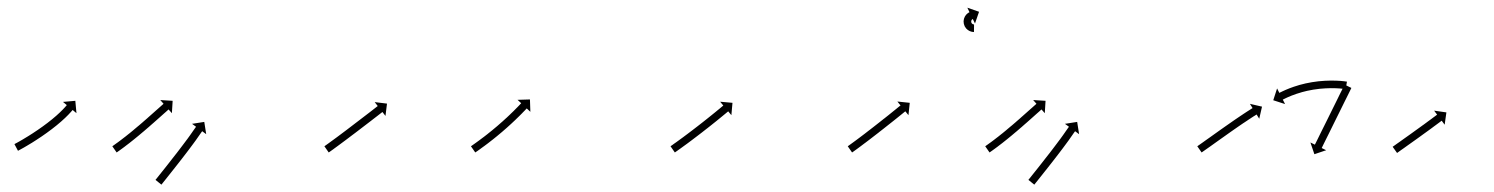

<svg xmlns="http://www.w3.org/2000/svg" viewBox="-20 -471 3944 507"><path d="M19.8 -91.4C19.3 -91.1 18.7 -90.8 18.1 -90.5L27.5 -72.8C28.1 -73.1 28.6 -73.4 29.2 -73.8L29.2 -73.8L29.3 -73.8C30.9 -74.7 32.6 -75.6 34.3 -76.5L34.3 -76.5L34.3 -76.5C36.9 -77.9 39.5 -79.4 42 -80.8C42 -80.8 42 -80.8 42.1 -80.8C42.1 -80.8 42.1 -80.8 42.1 -80.8C45.4 -82.7 48.7 -84.6 52 -86.6C52 -86.6 52 -86.6 52 -86.6C52 -86.6 52 -86.6 52 -86.6C55.9 -88.9 59.8 -91.2 63.6 -93.6C63.6 -93.6 63.6 -93.6 63.6 -93.6C63.7 -93.6 63.7 -93.6 63.7 -93.6C68 -96.3 72.2 -99 76.4 -101.7C76.4 -101.7 76.5 -101.7 76.5 -101.7C76.5 -101.7 76.5 -101.8 76.5 -101.8C81 -104.7 85.5 -107.7 90 -110.7C90 -110.7 90 -110.7 90 -110.7C90 -110.7 90 -110.7 90 -110.7C94.6 -113.9 99.2 -117.1 103.7 -120.3C103.7 -120.3 103.7 -120.3 103.7 -120.3C103.8 -120.3 103.8 -120.4 103.8 -120.4C108.3 -123.6 112.8 -126.9 117.2 -130.3C117.2 -130.3 117.2 -130.3 117.3 -130.3C117.3 -130.4 117.3 -130.4 117.3 -130.4C121.6 -133.7 125.8 -137 130 -140.4C130 -140.4 130 -140.4 130.1 -140.4C130.1 -140.5 130.1 -140.5 130.1 -140.5C134 -143.7 137.9 -147 141.7 -150.3C141.7 -150.3 141.8 -150.3 141.8 -150.3C141.8 -150.4 141.8 -150.4 141.8 -150.4C145.2 -153.4 148.6 -156.5 151.9 -159.6C151.9 -159.6 151.9 -159.6 152 -159.7C152 -159.7 152 -159.7 152 -159.7C154.8 -162.4 157.6 -165.1 160.3 -167.9C160.3 -167.9 160.3 -167.9 160.3 -167.9C160.4 -167.9 160.4 -168 160.4 -168C162.4 -170.1 164.5 -172.3 166.5 -174.6C166.5 -174.6 166.5 -174.6 166.6 -174.6C166.6 -174.6 166.6 -174.6 166.6 -174.6C167.9 -176.1 169.2 -177.6 170.4 -179C170.4 -179 170.4 -179 170.4 -179.1C170.5 -179.1 170.5 -179.1 170.5 -179.1C170.9 -179.6 171.3 -180.1 171.8 -180.6L181.9 -172.2L178.9 -204.8L146.3 -201.9L156.4 -193.5C156 -193 155.6 -192.5 155.2 -192C155.2 -192 155.2 -192 155.2 -192C155.2 -192 155.2 -192 155.2 -192C154 -190.6 152.8 -189.3 151.6 -187.9C151.6 -187.9 151.7 -187.9 151.7 -188C151.7 -188 151.7 -188 151.7 -188C149.8 -185.9 147.9 -183.8 145.9 -181.8C145.9 -181.8 145.9 -181.8 146 -181.8C146 -181.9 146 -181.9 146 -181.9C143.4 -179.3 140.8 -176.7 138.1 -174.1C138.1 -174.1 138.2 -174.1 138.2 -174.2C138.2 -174.2 138.2 -174.2 138.2 -174.2C135 -171.2 131.8 -168.2 128.5 -165.3C128.5 -165.3 128.6 -165.4 128.6 -165.4C128.6 -165.4 128.6 -165.4 128.6 -165.4C124.9 -162.2 121.2 -159 117.4 -155.9C117.4 -155.9 117.4 -155.9 117.4 -155.9C117.4 -156 117.5 -156 117.5 -156C113.4 -152.7 109.2 -149.4 105.1 -146.2C105.1 -146.2 105.1 -146.2 105.1 -146.2C105.1 -146.2 105.2 -146.3 105.2 -146.3C100.8 -143 96.4 -139.7 92 -136.5C92 -136.5 92 -136.6 92.1 -136.6C92.1 -136.6 92.1 -136.6 92.1 -136.6C87.7 -133.4 83.2 -130.3 78.7 -127.2C78.7 -127.2 78.7 -127.2 78.7 -127.2C78.8 -127.3 78.8 -127.3 78.8 -127.3C74.4 -124.3 70 -121.4 65.6 -118.5C65.6 -118.5 65.6 -118.5 65.6 -118.5C65.6 -118.5 65.6 -118.5 65.6 -118.5C61.5 -115.9 57.3 -113.2 53.1 -110.6C53.1 -110.6 53.1 -110.6 53.1 -110.6C53.2 -110.6 53.2 -110.7 53.2 -110.7C49.4 -108.3 45.6 -106.1 41.8 -103.8C41.8 -103.8 41.8 -103.8 41.8 -103.8C41.8 -103.8 41.9 -103.8 41.9 -103.8C38.6 -101.9 35.4 -100.1 32.2 -98.2C32.2 -98.2 32.2 -98.2 32.2 -98.2C32.2 -98.2 32.2 -98.2 32.2 -98.2C29.7 -96.8 27.2 -95.4 24.7 -94L24.7 -94L24.7 -94C23.1 -93.2 21.5 -92.3 19.8 -91.4L19.8 -91.4Z M278.2 -85.9C277.7 -85.6 277.1 -85.2 276.6 -84.8L288 -68.4C288.5 -68.8 289.1 -69.1 289.6 -69.5L289.6 -69.5L289.6 -69.5C291.2 -70.6 292.7 -71.7 294.3 -72.8L294.3 -72.8L294.3 -72.8C296.7 -74.5 299.1 -76.2 301.5 -78L301.5 -78L301.5 -78C304.6 -80.3 307.6 -82.5 310.7 -84.8C310.7 -84.8 310.7 -84.8 310.7 -84.8C310.7 -84.8 310.7 -84.9 310.7 -84.9C314.3 -87.6 317.9 -90.3 321.5 -93.1C321.5 -93.1 321.5 -93.1 321.5 -93.1C321.5 -93.1 321.5 -93.1 321.5 -93.1C325.5 -96.2 329.4 -99.3 333.3 -102.5L333.3 -102.5L333.3 -102.5C337.5 -105.9 341.7 -109.3 345.8 -112.7L345.8 -112.7L345.8 -112.7C350.1 -116.3 354.3 -119.8 358.5 -123.4L358.6 -123.4L358.6 -123.4C362.8 -127 367 -130.6 371.1 -134.2L371.2 -134.2L371.2 -134.2C375.2 -137.7 379.2 -141.3 383.2 -144.8L383.3 -144.8L383.3 -144.8C387 -148.1 390.7 -151.4 394.5 -154.7C397.8 -157.7 401.2 -160.7 404.5 -163.6C407.3 -166.1 410.2 -168.7 413 -171.2C415.1 -173.1 417.3 -175 419.5 -176.9C420.9 -178.2 422.3 -179.4 423.7 -180.7C424.2 -181.1 424.7 -181.5 425.2 -182L433.9 -172.1L435.9 -204.8L403.2 -206.8L411.9 -197C411.4 -196.5 410.9 -196.1 410.4 -195.6C409 -194.4 407.6 -193.2 406.2 -191.9C404 -190 401.9 -188 399.7 -186.1C396.9 -183.6 394 -181.1 391.2 -178.6C387.9 -175.6 384.6 -172.6 381.2 -169.7C377.5 -166.4 373.8 -163.1 370 -159.8L370 -159.8L370.1 -159.8C366.1 -156.3 362.1 -152.8 358 -149.3L358.1 -149.3L358.1 -149.3C353.9 -145.8 349.8 -142.2 345.6 -138.6L345.6 -138.6L345.6 -138.7C341.4 -135.1 337.2 -131.6 333 -128.1L333.1 -128.1L333.1 -128.1C329 -124.7 324.9 -121.4 320.8 -118L320.8 -118.1L320.8 -118.1C316.9 -115 313.1 -111.9 309.2 -108.8C309.2 -108.8 309.2 -108.9 309.2 -108.9C309.2 -108.9 309.2 -108.9 309.2 -108.9C305.7 -106.2 302.2 -103.5 298.7 -100.8C298.7 -100.8 298.7 -100.8 298.7 -100.8C298.7 -100.8 298.7 -100.8 298.7 -100.8C295.7 -98.6 292.7 -96.3 289.7 -94.1L289.7 -94.1L289.7 -94.2C287.4 -92.5 285.1 -90.8 282.7 -89.1L282.7 -89.1L282.7 -89.1C281.2 -88.1 279.7 -87 278.2 -85.9L278.2 -85.9ZM391.8 2.5C391.4 3 391 3.5 390.6 4L406.2 16.6C406.6 16.1 407 15.6 407.4 15C408.6 13.6 409.8 12.1 411 10.6C412.8 8.4 414.6 6.1 416.4 3.8C418.8 0.9 421.1 -2.1 423.5 -5.1C426.3 -8.6 429.1 -12.1 431.8 -15.6C434.9 -19.5 438 -23.4 441.1 -27.3L441.1 -27.3L441.1 -27.3C444.4 -31.5 447.7 -35.7 451 -39.9L451 -39.9L451 -39.9C454.4 -44.3 457.8 -48.6 461.2 -53L461.2 -53L461.2 -53C464.5 -57.4 467.9 -61.7 471.3 -66.1L471.3 -66.1L471.3 -66.1C474.5 -70.4 477.8 -74.6 481 -78.9L481 -78.9L481 -78.9C484 -82.9 487 -87 490 -91L490 -91L490 -91C492.7 -94.6 495.3 -98.3 498 -101.9C498 -101.9 498 -101.9 498 -102C498 -102 498 -102 498 -102C500.2 -105.1 502.4 -108.2 504.6 -111.4L504.6 -111.4L504.6 -111.4C506.2 -113.7 507.8 -116.1 509.5 -118.4L509.5 -118.4L509.5 -118.4C510.5 -119.9 511.6 -121.4 512.7 -122.9L512.7 -122.9L512.7 -122.9C513.1 -123.4 513.5 -123.9 513.9 -124.5L524.5 -116.7L519.4 -149.1L487.1 -144L497.7 -136.3C497.3 -135.7 496.9 -135.2 496.5 -134.7L496.5 -134.6L496.5 -134.6C495.4 -133.1 494.3 -131.6 493.2 -130L493.2 -130L493.2 -130C491.5 -127.6 489.8 -125.2 488.1 -122.8L488.1 -122.7L488.1 -122.7C486 -119.6 483.8 -116.6 481.7 -113.6C481.7 -113.6 481.7 -113.6 481.7 -113.6C481.7 -113.6 481.7 -113.6 481.7 -113.6C479.1 -110 476.5 -106.4 473.9 -102.8L473.9 -102.9L473.9 -102.9C471 -98.9 468 -94.9 465 -91L465 -91L465 -91C461.8 -86.7 458.6 -82.5 455.4 -78.3L455.4 -78.3L455.4 -78.3C452.1 -73.9 448.7 -69.6 445.4 -65.2L445.4 -65.3L445.4 -65.3C442 -60.9 438.6 -56.6 435.2 -52.3L435.2 -52.3L435.2 -52.3C432 -48.1 428.7 -43.9 425.4 -39.7L425.4 -39.7L425.4 -39.7C422.3 -35.8 419.2 -31.9 416.2 -28C413.4 -24.5 410.6 -21 407.8 -17.5C405.5 -14.6 403.1 -11.6 400.8 -8.7C399 -6.4 397.2 -4.1 395.4 -1.9C394.2 -0.4 393 1 391.8 2.5Z M838.2 -85.9C837.7 -85.6 837.1 -85.2 836.6 -84.8L848 -68.4C848.5 -68.8 849.1 -69.1 849.6 -69.5L849.6 -69.5L849.7 -69.5C851.2 -70.6 852.8 -71.7 854.3 -72.8L854.3 -72.8L854.3 -72.8C856.7 -74.5 859.1 -76.2 861.5 -77.9L861.5 -78L861.5 -78C864.5 -80.2 867.6 -82.4 870.7 -84.7L870.7 -84.7L870.7 -84.7C874.3 -87.3 877.9 -90 881.5 -92.7L881.5 -92.7L881.5 -92.7C885.5 -95.6 889.5 -98.6 893.5 -101.6L893.5 -101.6L893.5 -101.6C897.8 -104.8 902.1 -108 906.3 -111.3L906.3 -111.3L906.3 -111.3C910.7 -114.6 915.1 -117.9 919.5 -121.2C923.9 -124.6 928.3 -127.9 932.7 -131.3C936.9 -134.5 941.1 -137.7 945.4 -141C949.3 -144 953.3 -147.1 957.3 -150.1C960.8 -152.8 964.3 -155.6 967.9 -158.3C970.9 -160.6 973.9 -162.9 976.9 -165.2C979.2 -167 981.5 -168.8 983.8 -170.6C985.2 -171.7 986.7 -172.9 988.2 -174C988.7 -174.4 989.2 -174.9 989.8 -175.3L997.9 -164.9L1001.9 -197.4L969.4 -201.4L977.5 -191C977 -190.6 976.4 -190.2 975.9 -189.8C974.4 -188.7 973 -187.5 971.5 -186.4C969.2 -184.6 966.9 -182.8 964.6 -181C961.6 -178.7 958.6 -176.4 955.7 -174.1C952.1 -171.4 948.6 -168.7 945.1 -166C941.1 -162.9 937.2 -159.9 933.2 -156.9C929 -153.6 924.8 -150.4 920.5 -147.2C916.2 -143.8 911.8 -140.5 907.4 -137.2C903 -133.8 898.7 -130.5 894.3 -127.2L894.3 -127.2L894.3 -127.2C890 -124 885.8 -120.8 881.5 -117.6L881.5 -117.6L881.5 -117.6C877.5 -114.7 873.6 -111.7 869.6 -108.7L869.6 -108.7L869.6 -108.7C866 -106.1 862.4 -103.4 858.8 -100.8L858.8 -100.8L858.8 -100.8C855.8 -98.6 852.8 -96.4 849.7 -94.2L849.7 -94.2L849.8 -94.2C847.4 -92.5 845.1 -90.8 842.7 -89.1L842.7 -89.1L842.7 -89.1C841.2 -88.1 839.7 -87 838.2 -85.9L838.2 -85.9Z M1225.2 -85.9C1224.7 -85.6 1224.2 -85.2 1223.6 -84.8L1235 -68.4C1235.5 -68.7 1236.1 -69.1 1236.6 -69.5L1236.6 -69.5L1236.6 -69.5C1238.2 -70.6 1239.7 -71.7 1241.3 -72.7L1241.3 -72.7L1241.3 -72.7C1243.7 -74.4 1246.1 -76.1 1248.5 -77.8L1248.5 -77.9L1248.5 -77.9C1251.6 -80.1 1254.7 -82.3 1257.7 -84.6L1257.8 -84.6L1257.8 -84.6C1261.4 -87.3 1265 -90 1268.6 -92.7C1268.6 -92.7 1268.6 -92.7 1268.6 -92.7C1268.6 -92.7 1268.6 -92.7 1268.6 -92.7C1272.6 -95.8 1276.6 -98.9 1280.5 -102C1280.5 -102 1280.6 -102 1280.6 -102C1280.6 -102 1280.6 -102 1280.6 -102C1284.8 -105.4 1289 -108.8 1293.1 -112.1C1293.1 -112.1 1293.2 -112.2 1293.2 -112.2C1293.2 -112.2 1293.2 -112.2 1293.2 -112.2C1297.5 -115.7 1301.7 -119.3 1306 -122.9C1306 -122.9 1306 -122.9 1306 -122.9C1306 -122.9 1306 -122.9 1306 -122.9C1310.2 -126.5 1314.4 -130.2 1318.6 -133.9C1318.6 -133.9 1318.6 -133.9 1318.6 -133.9C1318.6 -133.9 1318.6 -133.9 1318.6 -133.9C1322.6 -137.5 1326.6 -141.1 1330.5 -144.7C1330.5 -144.7 1330.6 -144.7 1330.6 -144.8C1330.6 -144.8 1330.6 -144.8 1330.6 -144.8C1334.3 -148.2 1337.9 -151.6 1341.6 -155.1C1341.6 -155.1 1341.6 -155.1 1341.6 -155.1C1341.6 -155.1 1341.6 -155.2 1341.6 -155.2C1344.9 -158.3 1348.1 -161.4 1351.3 -164.6L1351.3 -164.6L1351.3 -164.6C1354 -167.3 1356.7 -170 1359.4 -172.7L1359.4 -172.7L1359.4 -172.8C1361.5 -174.9 1363.5 -177 1365.6 -179.1L1365.6 -179.1L1365.6 -179.1C1366.9 -180.5 1368.2 -181.9 1369.5 -183.2L1369.5 -183.2L1369.5 -183.2C1369.9 -183.7 1370.4 -184.2 1370.9 -184.7L1380.5 -175.7L1379.4 -208.4L1346.7 -207.4L1356.3 -198.4C1355.8 -197.9 1355.4 -197.4 1354.9 -197L1354.9 -197L1354.9 -197C1353.7 -195.6 1352.4 -194.3 1351.1 -192.9L1351.1 -192.9L1351.1 -192.9C1349.1 -190.9 1347.1 -188.8 1345.1 -186.7L1345.1 -186.7L1345.1 -186.8C1342.5 -184.1 1339.9 -181.4 1337.2 -178.8L1337.2 -178.8L1337.3 -178.8C1334.1 -175.7 1330.9 -172.6 1327.7 -169.6C1327.7 -169.6 1327.7 -169.6 1327.8 -169.6C1327.8 -169.6 1327.8 -169.6 1327.8 -169.6C1324.2 -166.2 1320.6 -162.8 1317 -159.4C1317 -159.4 1317 -159.4 1317 -159.4C1317 -159.5 1317 -159.5 1317 -159.5C1313.1 -155.9 1309.2 -152.3 1305.3 -148.8C1305.3 -148.8 1305.3 -148.8 1305.3 -148.8C1305.3 -148.8 1305.3 -148.9 1305.3 -148.9C1301.2 -145.2 1297.1 -141.6 1293 -138.1C1293 -138.1 1293 -138.1 1293 -138.1C1293 -138.1 1293 -138.1 1293 -138.1C1288.8 -134.6 1284.7 -131.1 1280.4 -127.6C1280.4 -127.6 1280.5 -127.6 1280.5 -127.6C1280.5 -127.6 1280.5 -127.6 1280.5 -127.6C1276.4 -124.3 1272.3 -121 1268.1 -117.7C1268.1 -117.7 1268.1 -117.7 1268.2 -117.7C1268.2 -117.7 1268.2 -117.7 1268.2 -117.7C1264.3 -114.7 1260.4 -111.6 1256.5 -108.6C1256.5 -108.6 1256.5 -108.6 1256.5 -108.6C1256.5 -108.6 1256.5 -108.7 1256.5 -108.7C1253 -106 1249.4 -103.3 1245.9 -100.7L1245.9 -100.7L1245.9 -100.7C1242.9 -98.5 1239.9 -96.3 1236.8 -94.1L1236.8 -94.1L1236.8 -94.1C1234.5 -92.4 1232.1 -90.8 1229.8 -89.1L1229.8 -89.1L1229.8 -89.1C1228.3 -88.1 1226.8 -87 1225.2 -85.9L1225.2 -85.9Z M1752.2 -85.9C1751.7 -85.6 1751.1 -85.2 1750.6 -84.8L1762 -68.4C1762.5 -68.8 1763.1 -69.1 1763.6 -69.5L1763.6 -69.5L1763.6 -69.5C1765.2 -70.6 1766.7 -71.7 1768.3 -72.8L1768.3 -72.8L1768.3 -72.8C1770.7 -74.5 1773.1 -76.2 1775.4 -77.9L1775.5 -77.9L1775.5 -77.9C1778.5 -80.1 1781.6 -82.3 1784.7 -84.6L1784.7 -84.6L1784.7 -84.6C1788.3 -87.2 1791.9 -89.9 1795.6 -92.5L1795.6 -92.5L1795.6 -92.5C1799.6 -95.5 1803.6 -98.5 1807.6 -101.5L1807.6 -101.5L1807.6 -101.5C1811.9 -104.7 1816.2 -108 1820.4 -111.2L1820.4 -111.2L1820.4 -111.2C1824.8 -114.6 1829.2 -117.9 1833.6 -121.3L1833.6 -121.3L1833.6 -121.3C1837.9 -124.7 1842.3 -128.1 1846.6 -131.5L1846.7 -131.5L1846.7 -131.5C1850.9 -134.8 1855.1 -138.1 1859.2 -141.4L1859.3 -141.4L1859.3 -141.5C1863.2 -144.6 1867.1 -147.7 1871 -150.8L1871 -150.8L1871 -150.8C1874.5 -153.6 1878 -156.5 1881.4 -159.3L1881.4 -159.3L1881.4 -159.3C1884.4 -161.7 1887.3 -164.1 1890.2 -166.5L1890.2 -166.5L1890.2 -166.5C1892.5 -168.4 1894.7 -170.2 1897 -172.1L1897 -172.1L1897 -172.1C1898.4 -173.3 1899.9 -174.5 1901.3 -175.7C1901.9 -176.1 1902.4 -176.6 1902.9 -177L1911.3 -166.9L1914.2 -199.5L1881.6 -202.4L1890 -192.3C1889.5 -191.9 1889 -191.5 1888.5 -191.1C1887.1 -189.9 1885.7 -188.7 1884.2 -187.5L1884.2 -187.5L1884.2 -187.5C1882 -185.6 1879.8 -183.8 1877.5 -181.9L1877.5 -181.9L1877.5 -182C1874.6 -179.6 1871.7 -177.2 1868.8 -174.8L1868.8 -174.8L1868.8 -174.8C1865.4 -172 1861.9 -169.2 1858.4 -166.4L1858.4 -166.4L1858.4 -166.4C1854.6 -163.3 1850.7 -160.2 1846.8 -157.1L1846.8 -157.1L1846.8 -157.1C1842.7 -153.8 1838.5 -150.5 1834.3 -147.2L1834.3 -147.2L1834.3 -147.2C1830 -143.9 1825.7 -140.5 1821.3 -137.1L1821.3 -137.1L1821.3 -137.1C1817 -133.8 1812.6 -130.4 1808.3 -127.1L1808.3 -127.1L1808.3 -127.1C1804.1 -123.9 1799.8 -120.7 1795.6 -117.5L1795.6 -117.5L1795.6 -117.5C1791.6 -114.5 1787.7 -111.6 1783.7 -108.6L1783.7 -108.6L1783.7 -108.6C1780.1 -106 1776.5 -103.3 1772.9 -100.7L1772.9 -100.7L1772.9 -100.7C1769.9 -98.5 1766.9 -96.3 1763.8 -94.1L1763.8 -94.1L1763.8 -94.2C1761.5 -92.5 1759.1 -90.8 1756.7 -89.1L1756.8 -89.1L1756.8 -89.1C1755.2 -88.1 1753.7 -87 1752.2 -85.9L1752.2 -85.9Z M2220.2 -85.9C2219.7 -85.6 2219.1 -85.2 2218.6 -84.8L2230 -68.4C2230.5 -68.8 2231.1 -69.1 2231.6 -69.5L2231.6 -69.5L2231.7 -69.5C2233.2 -70.6 2234.8 -71.7 2236.3 -72.8L2236.3 -72.8L2236.3 -72.8C2238.7 -74.6 2241.1 -76.3 2243.5 -78L2243.5 -78L2243.5 -78C2246.6 -80.3 2249.6 -82.5 2252.7 -84.8L2252.7 -84.8L2252.7 -84.8C2256.3 -87.5 2259.9 -90.2 2263.4 -92.9L2263.4 -92.9L2263.5 -92.9C2267.4 -95.9 2271.4 -98.9 2275.4 -101.9L2275.4 -101.9L2275.4 -101.9C2279.7 -105.2 2283.9 -108.4 2288.1 -111.7L2288.1 -111.7L2288.1 -111.7C2292.5 -115.1 2296.9 -118.5 2301.2 -121.8L2301.2 -121.9L2301.2 -121.9C2305.6 -125.2 2309.9 -128.6 2314.2 -132L2314.3 -132L2314.3 -132.1C2318.5 -135.4 2322.6 -138.7 2326.8 -142L2326.8 -142L2326.8 -142C2330.8 -145.1 2334.7 -148.2 2338.6 -151.3L2338.6 -151.3L2338.6 -151.3C2342.1 -154.1 2345.6 -156.9 2349.1 -159.7L2349.1 -159.7L2349.1 -159.7C2352 -162.1 2355 -164.4 2357.9 -166.8C2360.2 -168.7 2362.4 -170.5 2364.7 -172.3C2366.2 -173.5 2367.6 -174.7 2369.1 -175.9C2369.6 -176.3 2370.1 -176.7 2370.6 -177.1L2378.9 -166.9L2382.3 -199.5L2349.6 -202.9L2358 -192.6C2357.5 -192.2 2356.9 -191.8 2356.4 -191.4C2355 -190.2 2353.5 -189 2352.1 -187.9C2349.8 -186 2347.6 -184.2 2345.3 -182.4C2342.4 -180 2339.5 -177.6 2336.5 -175.3L2336.5 -175.3L2336.5 -175.3C2333.1 -172.5 2329.6 -169.7 2326.1 -166.9L2326.1 -166.9L2326.1 -166.9C2322.2 -163.8 2318.3 -160.7 2314.4 -157.6L2314.4 -157.7L2314.4 -157.7C2310.3 -154.4 2306.1 -151.1 2301.9 -147.8L2301.9 -147.8L2301.9 -147.8C2297.6 -144.4 2293.3 -141 2288.9 -137.6L2288.9 -137.6L2288.9 -137.6C2284.6 -134.3 2280.3 -130.9 2275.9 -127.5L2275.9 -127.5L2275.9 -127.6C2271.7 -124.3 2267.5 -121.1 2263.3 -117.8L2263.3 -117.8L2263.3 -117.8C2259.3 -114.8 2255.4 -111.8 2251.4 -108.8L2251.4 -108.8L2251.4 -108.8C2247.9 -106.2 2244.3 -103.5 2240.7 -100.8L2240.7 -100.8L2240.7 -100.8C2237.7 -98.6 2234.7 -96.4 2231.7 -94.2L2231.7 -94.2L2231.7 -94.2C2229.4 -92.5 2227 -90.8 2224.7 -89.1L2224.7 -89.1L2224.7 -89.1C2223.2 -88 2221.7 -87 2220.2 -85.9L2220.2 -85.9ZM2551.3 -386.5C2551.5 -386.5 2551.7 -386.5 2551.9 -386.5L2552.1 -406.5C2551.9 -406.5 2551.8 -406.5 2551.7 -406.5C2551.7 -406.5 2551.7 -406.5 2551.8 -406.5C2551.8 -406.5 2551.9 -406.5 2551.9 -406.5C2551.5 -406.5 2551.2 -406.5 2550.9 -406.6C2550.9 -406.6 2551 -406.6 2551.1 -406.5C2551.2 -406.5 2551.3 -406.5 2551.3 -406.5C2550.8 -406.6 2550.3 -406.7 2549.9 -406.8C2549.9 -406.8 2550 -406.8 2550.1 -406.7C2550.2 -406.7 2550.4 -406.7 2550.4 -406.7C2549.8 -406.8 2549.2 -407 2548.6 -407.3C2548.6 -407.3 2548.7 -407.2 2548.9 -407.1C2549 -407.1 2549.2 -407 2549.2 -407C2548.5 -407.3 2547.9 -407.7 2547.3 -408.1C2547.3 -408.1 2547.4 -408 2547.6 -407.9C2547.7 -407.8 2547.9 -407.7 2547.9 -407.7C2547.2 -408.2 2546.6 -408.7 2546.1 -409.3C2546.1 -409.3 2546.2 -409.2 2546.3 -409C2546.5 -408.9 2546.6 -408.7 2546.6 -408.7C2546 -409.4 2545.5 -410.2 2545.1 -410.9C2545.1 -410.9 2545.2 -410.7 2545.3 -410.5C2545.4 -410.4 2545.5 -410.2 2545.5 -410.2C2545.1 -411 2544.8 -411.8 2544.6 -412.7C2544.6 -412.7 2544.6 -412.5 2544.7 -412.3C2544.7 -412.1 2544.8 -411.9 2544.8 -411.9C2544.6 -412.8 2544.5 -413.7 2544.5 -414.6C2544.5 -414.6 2544.5 -414.4 2544.5 -414.2C2544.5 -414 2544.5 -413.8 2544.5 -413.8C2544.5 -414.7 2544.7 -415.6 2544.9 -416.5C2544.9 -416.5 2544.8 -416.3 2544.8 -416.1C2544.7 -415.9 2544.7 -415.7 2544.7 -415.7C2544.9 -416.5 2545.2 -417.2 2545.6 -418C2545.6 -418 2545.5 -417.8 2545.4 -417.6C2545.3 -417.5 2545.2 -417.3 2545.2 -417.3C2545.6 -417.9 2546 -418.6 2546.5 -419.1C2546.5 -419.1 2546.4 -419 2546.3 -418.9C2546.2 -418.8 2546.1 -418.6 2546.1 -418.6C2546.5 -419.1 2546.9 -419.5 2547.4 -420C2547.4 -420 2547.3 -419.9 2547.2 -419.8C2547.1 -419.7 2547 -419.6 2547 -419.6C2547.4 -419.9 2547.7 -420.2 2548.1 -420.5C2548.1 -420.5 2548.1 -420.4 2548 -420.4C2547.9 -420.3 2547.8 -420.3 2547.8 -420.3C2548.1 -420.4 2548.4 -420.6 2548.6 -420.7C2548.6 -420.7 2548.6 -420.7 2548.5 -420.7C2548.5 -420.7 2548.5 -420.6 2548.5 -420.6C2548.6 -420.7 2548.7 -420.8 2548.8 -420.8L2554.6 -409L2565.3 -439.9L2534.4 -450.7L2540.1 -438.8C2539.9 -438.7 2539.7 -438.6 2539.5 -438.5C2539.5 -438.5 2539.5 -438.5 2539.4 -438.5C2539.4 -438.5 2539.4 -438.4 2539.4 -438.4C2538.7 -438.1 2538.1 -437.8 2537.5 -437.4C2537.5 -437.4 2537.5 -437.4 2537.4 -437.3C2537.3 -437.3 2537.2 -437.2 2537.2 -437.2C2536.3 -436.6 2535.5 -436 2534.6 -435.3C2534.6 -435.3 2534.5 -435.3 2534.4 -435.2C2534.3 -435.1 2534.2 -435 2534.2 -435C2533.2 -434.1 2532.2 -433.1 2531.2 -432.1C2531.2 -432.1 2531.1 -432 2531 -431.8C2530.9 -431.7 2530.8 -431.6 2530.8 -431.6C2529.8 -430.3 2528.9 -428.9 2528 -427.5C2528 -427.5 2527.9 -427.4 2527.9 -427.2C2527.8 -427.1 2527.7 -426.9 2527.7 -426.9C2526.9 -425.2 2526.2 -423.5 2525.6 -421.8C2525.6 -421.8 2525.6 -421.6 2525.5 -421.4C2525.5 -421.2 2525.4 -421 2525.4 -421C2525 -419.1 2524.7 -417.2 2524.5 -415.2C2524.5 -415.2 2524.5 -415 2524.5 -414.8C2524.5 -414.6 2524.5 -414.4 2524.5 -414.4C2524.5 -412.4 2524.7 -410.4 2525.1 -408.4C2525.1 -408.4 2525.1 -408.2 2525.2 -408C2525.2 -407.8 2525.3 -407.6 2525.3 -407.6C2525.8 -405.6 2526.5 -403.7 2527.3 -401.8C2527.3 -401.8 2527.4 -401.6 2527.5 -401.5C2527.6 -401.3 2527.7 -401.1 2527.7 -401.1C2528.7 -399.4 2529.8 -397.7 2531 -396.2C2531 -396.2 2531.1 -396.1 2531.3 -395.9C2531.4 -395.8 2531.5 -395.6 2531.5 -395.6C2532.8 -394.3 2534.1 -393 2535.6 -391.9C2535.6 -391.9 2535.7 -391.8 2535.9 -391.7C2536 -391.6 2536.2 -391.5 2536.2 -391.5C2537.6 -390.6 2539 -389.7 2540.5 -389C2540.5 -389 2540.6 -388.9 2540.8 -388.9C2540.9 -388.8 2541.1 -388.8 2541.1 -388.8C2542.3 -388.2 2543.7 -387.8 2545 -387.4C2545 -387.4 2545.1 -387.4 2545.3 -387.3C2545.4 -387.3 2545.5 -387.3 2545.5 -387.3C2546.5 -387 2547.6 -386.8 2548.7 -386.7C2548.7 -386.7 2548.8 -386.7 2548.8 -386.7C2548.9 -386.7 2549 -386.7 2549 -386.7C2549.7 -386.6 2550.4 -386.5 2551.1 -386.5C2551.1 -386.5 2551.1 -386.5 2551.2 -386.5C2551.2 -386.5 2551.3 -386.5 2551.3 -386.5Z M2583.2 -85.9C2582.7 -85.6 2582.1 -85.2 2581.6 -84.8L2593 -68.4C2593.5 -68.8 2594.1 -69.1 2594.6 -69.5L2594.6 -69.5L2594.6 -69.5C2596.2 -70.6 2597.7 -71.7 2599.3 -72.8L2599.3 -72.8L2599.3 -72.8C2601.7 -74.5 2604.1 -76.2 2606.5 -78L2606.5 -78L2606.5 -78C2609.6 -80.3 2612.6 -82.5 2615.7 -84.8C2615.7 -84.8 2615.7 -84.8 2615.7 -84.8C2615.7 -84.8 2615.7 -84.9 2615.7 -84.9C2619.3 -87.6 2622.9 -90.3 2626.5 -93.1C2626.5 -93.1 2626.5 -93.1 2626.5 -93.1C2626.5 -93.1 2626.5 -93.1 2626.5 -93.1C2630.5 -96.2 2634.4 -99.3 2638.3 -102.5L2638.3 -102.5L2638.3 -102.5C2642.5 -105.9 2646.7 -109.3 2650.8 -112.7L2650.8 -112.7L2650.8 -112.7C2655.1 -116.3 2659.3 -119.8 2663.5 -123.4L2663.6 -123.4L2663.6 -123.4C2667.8 -127 2672 -130.6 2676.1 -134.2L2676.2 -134.2L2676.2 -134.2C2680.2 -137.7 2684.2 -141.3 2688.2 -144.8L2688.3 -144.8L2688.3 -144.8C2692 -148.1 2695.7 -151.4 2699.5 -154.7C2702.8 -157.7 2706.2 -160.7 2709.5 -163.6C2712.3 -166.1 2715.2 -168.7 2718 -171.2C2720.1 -173.1 2722.3 -175 2724.5 -176.9C2725.9 -178.2 2727.3 -179.4 2728.7 -180.7C2729.2 -181.1 2729.7 -181.5 2730.2 -182L2738.9 -172.1L2740.9 -204.8L2708.2 -206.8L2716.9 -197C2716.4 -196.5 2715.9 -196.1 2715.4 -195.6C2714 -194.4 2712.6 -193.2 2711.2 -191.9C2709 -190 2706.9 -188 2704.7 -186.1C2701.9 -183.6 2699 -181.1 2696.2 -178.6C2692.9 -175.6 2689.6 -172.6 2686.2 -169.7C2682.5 -166.4 2678.8 -163.1 2675 -159.8L2675 -159.8L2675.1 -159.8C2671.1 -156.3 2667.1 -152.8 2663 -149.3L2663.1 -149.3L2663.1 -149.3C2658.9 -145.8 2654.8 -142.2 2650.6 -138.6L2650.6 -138.6L2650.6 -138.7C2646.4 -135.1 2642.2 -131.6 2638 -128.1L2638.1 -128.1L2638.1 -128.1C2634 -124.7 2629.9 -121.4 2625.8 -118L2625.8 -118.1L2625.8 -118.1C2621.9 -115 2618.1 -111.9 2614.2 -108.8C2614.2 -108.8 2614.2 -108.9 2614.2 -108.9C2614.2 -108.9 2614.2 -108.9 2614.2 -108.9C2610.7 -106.2 2607.2 -103.5 2603.7 -100.8C2603.7 -100.8 2603.7 -100.8 2603.7 -100.8C2603.7 -100.8 2603.7 -100.8 2603.7 -100.8C2600.7 -98.6 2597.7 -96.3 2594.7 -94.1L2594.7 -94.1L2594.7 -94.2C2592.4 -92.5 2590.1 -90.8 2587.7 -89.1L2587.7 -89.1L2587.7 -89.1C2586.2 -88.1 2584.7 -87 2583.2 -85.9L2583.2 -85.9ZM2696.8 2.5C2696.4 3 2696 3.5 2695.6 4L2711.2 16.6C2711.6 16.1 2712 15.6 2712.4 15C2713.6 13.6 2714.8 12.1 2716 10.6C2717.8 8.4 2719.6 6.1 2721.4 3.8C2723.8 0.9 2726.1 -2.1 2728.5 -5.1C2731.3 -8.6 2734.1 -12.1 2736.8 -15.6C2739.9 -19.5 2743 -23.4 2746.1 -27.3L2746.1 -27.3L2746.1 -27.3C2749.4 -31.5 2752.7 -35.7 2756 -39.9L2756 -39.9L2756 -39.9C2759.4 -44.3 2762.8 -48.6 2766.2 -53L2766.2 -53L2766.2 -53C2769.5 -57.4 2772.9 -61.7 2776.3 -66.1L2776.3 -66.1L2776.3 -66.1C2779.5 -70.4 2782.8 -74.6 2786 -78.9L2786 -78.9L2786 -78.9C2789 -82.9 2792 -87 2795 -91L2795 -91L2795 -91C2797.7 -94.6 2800.3 -98.3 2803 -101.9C2803 -101.9 2803 -101.9 2803 -102C2803 -102 2803 -102 2803 -102C2805.2 -105.1 2807.4 -108.2 2809.6 -111.4L2809.6 -111.4L2809.6 -111.4C2811.2 -113.7 2812.8 -116.1 2814.5 -118.4L2814.5 -118.4L2814.5 -118.4C2815.5 -119.9 2816.6 -121.4 2817.7 -122.9L2817.7 -122.9L2817.7 -122.9C2818.1 -123.4 2818.5 -123.9 2818.9 -124.5L2829.5 -116.7L2824.4 -149.1L2792.1 -144L2802.7 -136.3C2802.3 -135.7 2801.9 -135.2 2801.5 -134.7L2801.5 -134.6L2801.5 -134.6C2800.4 -133.1 2799.3 -131.6 2798.2 -130L2798.2 -130L2798.2 -130C2796.5 -127.6 2794.8 -125.2 2793.1 -122.8L2793.1 -122.7L2793.1 -122.7C2791 -119.6 2788.8 -116.6 2786.7 -113.6C2786.7 -113.6 2786.7 -113.6 2786.7 -113.6C2786.7 -113.6 2786.7 -113.6 2786.7 -113.6C2784.1 -110 2781.5 -106.4 2778.9 -102.8L2778.9 -102.9L2778.9 -102.9C2776 -98.9 2773 -94.9 2770 -91L2770 -91L2770 -91C2766.8 -86.7 2763.6 -82.5 2760.4 -78.3L2760.4 -78.3L2760.4 -78.3C2757.1 -73.9 2753.7 -69.6 2750.4 -65.2L2750.4 -65.3L2750.4 -65.3C2747 -60.9 2743.6 -56.6 2740.2 -52.3L2740.2 -52.3L2740.2 -52.3C2737 -48.1 2733.7 -43.9 2730.4 -39.7L2730.4 -39.7L2730.4 -39.7C2727.3 -35.8 2724.2 -31.9 2721.2 -28C2718.4 -24.5 2715.6 -21 2712.8 -17.5C2710.5 -14.6 2708.1 -11.6 2705.8 -8.7C2704 -6.4 2702.2 -4.1 2700.4 -1.9C2699.2 -0.4 2698 1 2696.8 2.5Z M3143.2 -85.9C3142.6 -85.5 3142.1 -85.2 3141.6 -84.8L3153 -68.4C3153.6 -68.8 3154.1 -69.1 3154.6 -69.5C3156.2 -70.6 3157.7 -71.7 3159.3 -72.8C3161.7 -74.4 3164 -76.1 3166.4 -77.8C3169.5 -80 3172.6 -82.2 3175.7 -84.3C3179.3 -86.9 3183 -89.5 3186.6 -92.1C3190.7 -95 3194.8 -97.9 3198.8 -100.8C3203.2 -103.9 3207.5 -107 3211.8 -110C3216.3 -113.2 3220.8 -116.4 3225.3 -119.6L3225.3 -119.6L3225.3 -119.6C3229.8 -122.7 3234.2 -125.9 3238.7 -129L3238.7 -129L3238.7 -129C3243.1 -132.1 3247.5 -135.1 3251.8 -138.1L3251.8 -138.1L3251.8 -138.1C3255.9 -140.9 3260 -143.7 3264.1 -146.5L3264.1 -146.5L3264.1 -146.4C3267.8 -148.9 3271.5 -151.4 3275.2 -153.8L3275.2 -153.8L3275.1 -153.8C3278.3 -155.9 3281.4 -157.9 3284.6 -160L3284.5 -160L3284.5 -160C3287 -161.5 3289.4 -163.1 3291.8 -164.7L3291.8 -164.6L3291.8 -164.6C3293.4 -165.6 3295 -166.6 3296.5 -167.6L3296.5 -167.6L3296.5 -167.6C3297.1 -168 3297.6 -168.3 3298.2 -168.7L3305.2 -157.5L3312.5 -189.4L3280.6 -196.8L3287.6 -185.6C3287 -185.3 3286.5 -184.9 3285.9 -184.6L3285.9 -184.6L3285.9 -184.6C3284.3 -183.6 3282.7 -182.5 3281.1 -181.5L3281.1 -181.5L3281.1 -181.5C3278.6 -179.9 3276.2 -178.4 3273.7 -176.8L3273.7 -176.8L3273.7 -176.8C3270.5 -174.7 3267.3 -172.6 3264.1 -170.5L3264.1 -170.5L3264.1 -170.5C3260.4 -168 3256.7 -165.5 3252.9 -163L3252.9 -163L3252.9 -163C3248.8 -160.2 3244.6 -157.4 3240.5 -154.6L3240.5 -154.6L3240.5 -154.6C3236.1 -151.5 3231.7 -148.5 3227.3 -145.4L3227.3 -145.4L3227.3 -145.4C3222.8 -142.3 3218.3 -139.1 3213.7 -135.9L3213.7 -135.9L3213.7 -135.9C3209.2 -132.7 3204.7 -129.5 3200.2 -126.4C3195.9 -123.3 3191.6 -120.2 3187.2 -117.1C3183.2 -114.2 3179.1 -111.3 3175 -108.4C3171.4 -105.8 3167.8 -103.2 3164.1 -100.7C3161.1 -98.5 3158 -96.3 3154.9 -94.1C3152.5 -92.5 3150.2 -90.8 3147.8 -89.1C3146.3 -88.1 3144.7 -87 3143.2 -85.9ZM3531.6 -235.9C3532.2 -235.8 3532.8 -235.7 3533.4 -235.6L3536.8 -255.4C3536.1 -255.5 3535.4 -255.6 3534.7 -255.7C3534.7 -255.7 3534.6 -255.7 3534.6 -255.7C3534.6 -255.7 3534.6 -255.7 3534.6 -255.7C3532.6 -256 3530.7 -256.2 3528.7 -256.5C3528.7 -256.5 3528.7 -256.5 3528.7 -256.5C3528.6 -256.5 3528.6 -256.5 3528.6 -256.5C3525.6 -256.8 3522.6 -257.1 3519.7 -257.4C3519.7 -257.4 3519.6 -257.4 3519.6 -257.4C3519.6 -257.4 3519.5 -257.4 3519.5 -257.4C3515.7 -257.6 3511.8 -257.8 3507.9 -258C3507.9 -258 3507.9 -258 3507.8 -258C3507.8 -258 3507.8 -258 3507.8 -258C3503.2 -258.1 3498.6 -258.2 3494.1 -258.2C3494.1 -258.2 3494 -258.2 3494 -258.2C3493.9 -258.2 3493.9 -258.2 3493.9 -258.2C3488.8 -258.1 3483.7 -257.9 3478.6 -257.7C3478.6 -257.7 3478.6 -257.7 3478.6 -257.7C3478.5 -257.7 3478.5 -257.7 3478.5 -257.7C3473 -257.3 3467.6 -256.9 3462.2 -256.4C3462.2 -256.4 3462.1 -256.4 3462.1 -256.4C3462.1 -256.4 3462 -256.4 3462 -256.4C3456.4 -255.7 3450.8 -255 3445.3 -254.1C3445.3 -254.1 3445.2 -254.1 3445.2 -254.1C3445.1 -254.1 3445.1 -254.1 3445.1 -254.1C3439.5 -253.1 3434 -252.1 3428.5 -250.9C3428.5 -250.9 3428.4 -250.9 3428.4 -250.9C3428.3 -250.9 3428.3 -250.9 3428.3 -250.9C3423 -249.7 3417.7 -248.3 3412.4 -246.9C3412.4 -246.9 3412.3 -246.9 3412.3 -246.9C3412.2 -246.9 3412.2 -246.9 3412.2 -246.9C3407.3 -245.4 3402.4 -243.9 3397.6 -242.3C3397.6 -242.3 3397.5 -242.3 3397.5 -242.3C3397.4 -242.3 3397.4 -242.3 3397.4 -242.3C3393.1 -240.8 3388.8 -239.2 3384.5 -237.6C3384.5 -237.6 3384.4 -237.6 3384.4 -237.5C3384.4 -237.5 3384.3 -237.5 3384.3 -237.5C3380.8 -236.1 3377.2 -234.6 3373.6 -233.1C3373.6 -233.1 3373.6 -233 3373.6 -233C3373.5 -233 3373.5 -233 3373.5 -233C3370.8 -231.8 3368.1 -230.5 3365.4 -229.3C3365.4 -229.3 3365.4 -229.3 3365.3 -229.2C3365.3 -229.2 3365.3 -229.2 3365.3 -229.2C3363.6 -228.4 3361.8 -227.5 3360.1 -226.7C3360.1 -226.7 3360.1 -226.7 3360.1 -226.7C3360.1 -226.7 3360.1 -226.7 3360.1 -226.7C3359.5 -226.4 3358.9 -226.1 3358.3 -225.7L3352.3 -237.5L3342.2 -206.3L3373.4 -196.2L3367.4 -207.9C3368 -208.2 3368.5 -208.5 3369.1 -208.8C3369.1 -208.8 3369.1 -208.8 3369.1 -208.8C3369.1 -208.8 3369.1 -208.8 3369.1 -208.8C3370.7 -209.6 3372.4 -210.4 3374 -211.2C3374 -211.2 3374 -211.2 3374 -211.2C3374 -211.2 3373.9 -211.2 3373.9 -211.2C3376.5 -212.4 3379.1 -213.6 3381.7 -214.8C3381.7 -214.8 3381.7 -214.7 3381.6 -214.7C3381.6 -214.7 3381.6 -214.7 3381.6 -214.7C3385 -216.2 3388.4 -217.6 3391.8 -219C3391.8 -219 3391.8 -218.9 3391.7 -218.9C3391.7 -218.9 3391.7 -218.9 3391.7 -218.9C3395.7 -220.5 3399.8 -222 3404 -223.4C3404 -223.4 3403.9 -223.4 3403.9 -223.4C3403.8 -223.4 3403.8 -223.3 3403.8 -223.3C3408.4 -224.9 3413.1 -226.3 3417.8 -227.6C3417.8 -227.6 3417.7 -227.6 3417.7 -227.6C3417.6 -227.6 3417.6 -227.6 3417.6 -227.6C3422.6 -229 3427.7 -230.2 3432.8 -231.4C3432.8 -231.4 3432.7 -231.4 3432.7 -231.4C3432.6 -231.4 3432.6 -231.3 3432.6 -231.3C3437.9 -232.5 3443.1 -233.5 3448.5 -234.4C3448.5 -234.4 3448.4 -234.4 3448.4 -234.4C3448.3 -234.3 3448.3 -234.3 3448.3 -234.3C3453.6 -235.2 3458.9 -235.9 3464.3 -236.5C3464.3 -236.5 3464.3 -236.5 3464.2 -236.5C3464.2 -236.5 3464.1 -236.5 3464.1 -236.5C3469.3 -237 3474.5 -237.4 3479.7 -237.7C3479.7 -237.7 3479.7 -237.7 3479.7 -237.7C3479.6 -237.7 3479.6 -237.7 3479.6 -237.7C3484.5 -237.9 3489.4 -238.1 3494.2 -238.2C3494.2 -238.2 3494.2 -238.2 3494.2 -238.2C3494.1 -238.2 3494.1 -238.2 3494.1 -238.2C3498.5 -238.2 3502.8 -238.1 3507.2 -238C3507.2 -238 3507.2 -238 3507.1 -238C3507.1 -238 3507.1 -238 3507.1 -238C3510.8 -237.9 3514.4 -237.7 3518.1 -237.4C3518.1 -237.4 3518.1 -237.4 3518.1 -237.4C3518 -237.4 3518 -237.4 3518 -237.4C3520.8 -237.2 3523.6 -236.9 3526.4 -236.6C3526.4 -236.6 3526.4 -236.6 3526.4 -236.6C3526.3 -236.6 3526.3 -236.6 3526.3 -236.6C3528.1 -236.4 3529.9 -236.2 3531.7 -235.9C3531.7 -235.9 3531.6 -235.9 3531.6 -235.9C3531.6 -235.9 3531.6 -235.9 3531.6 -235.9ZM3547.6 -237C3547.9 -237.6 3548.2 -238.2 3548.5 -238.8L3530.6 -247.6C3530.3 -247 3530 -246.5 3529.7 -245.9C3528.9 -244.2 3528 -242.5 3527.2 -240.8C3525.9 -238.2 3524.6 -235.6 3523.4 -233C3521.7 -229.6 3520 -226.2 3518.3 -222.9C3516.4 -218.9 3514.4 -214.9 3512.4 -210.8C3510.2 -206.4 3508 -201.9 3505.8 -197.4C3503.4 -192.7 3501.1 -187.9 3498.7 -183.1C3496.3 -178.2 3493.8 -173.2 3491.4 -168.3C3488.9 -163.4 3486.5 -158.5 3484.1 -153.5C3481.7 -148.7 3479.3 -144 3477 -139.2C3474.8 -134.7 3472.6 -130.3 3470.3 -125.8C3468.4 -121.8 3466.4 -117.8 3464.4 -113.8C3462.7 -110.4 3461.1 -107 3459.4 -103.6C3458.1 -101 3456.8 -98.4 3455.5 -95.8C3454.7 -94.1 3453.9 -92.4 3453 -90.8C3452.7 -90.2 3452.4 -89.6 3452.1 -89L3440.3 -94.8L3450.8 -63.8L3481.9 -74.3L3470.1 -80.1C3470.4 -80.7 3470.7 -81.3 3471 -81.9C3471.8 -83.6 3472.6 -85.3 3473.4 -86.9C3474.7 -89.5 3476 -92.2 3477.3 -94.8C3479 -98.1 3480.7 -101.5 3482.3 -104.9C3484.3 -108.9 3486.3 -112.9 3488.3 -116.9C3490.5 -121.4 3492.7 -125.9 3494.9 -130.3C3497.3 -135.1 3499.6 -139.9 3502 -144.7C3504.4 -149.6 3506.9 -154.5 3509.3 -159.5C3511.7 -164.4 3514.2 -169.3 3516.6 -174.2C3519 -179 3521.3 -183.8 3523.7 -188.6C3525.9 -193.1 3528.1 -197.5 3530.3 -202C3532.3 -206 3534.3 -210 3536.3 -214C3537.9 -217.4 3539.6 -220.8 3541.3 -224.1C3542.6 -226.8 3543.9 -229.4 3545.2 -232C3546 -233.7 3546.8 -235.3 3547.6 -237Z M3658.8 -84.4C3658.4 -84 3657.9 -83.7 3657.5 -83.4L3669.1 -67.1C3669.5 -67.4 3670 -67.7 3670.4 -68C3671.7 -68.9 3672.9 -69.8 3674.2 -70.7C3676.1 -72.1 3678.1 -73.5 3680 -74.9C3682.5 -76.6 3685 -78.4 3687.6 -80.2C3690.6 -82.3 3693.5 -84.5 3696.5 -86.6C3699.9 -89 3703.2 -91.3 3706.5 -93.7C3710.1 -96.2 3713.6 -98.8 3717.2 -101.3C3720.9 -104 3724.5 -106.6 3728.2 -109.2C3731.9 -111.9 3735.6 -114.5 3739.2 -117.2L3739.2 -117.2L3739.2 -117.2C3742.8 -119.7 3746.3 -122.3 3749.9 -124.9L3749.9 -124.9L3749.9 -124.9C3753.2 -127.3 3756.5 -129.7 3759.8 -132.1L3759.8 -132.1L3759.8 -132.1C3762.7 -134.3 3765.7 -136.5 3768.6 -138.7L3768.7 -138.7L3768.7 -138.7C3771.1 -140.5 3773.6 -142.4 3776.1 -144.2C3778.1 -145.6 3780 -147.1 3781.9 -148.5C3783.1 -149.4 3784.4 -150.3 3785.6 -151.3C3786 -151.6 3786.5 -151.9 3786.9 -152.3L3794.8 -141.7L3799.4 -174.2L3767 -178.8L3774.9 -168.2C3774.5 -167.9 3774 -167.6 3773.6 -167.3C3772.4 -166.4 3771.1 -165.4 3769.9 -164.5C3768 -163.1 3766.1 -161.7 3764.2 -160.3C3761.7 -158.4 3759.2 -156.6 3756.8 -154.7L3756.8 -154.8L3756.8 -154.8C3753.8 -152.6 3750.9 -150.4 3747.9 -148.3L3748 -148.3L3748 -148.3C3744.7 -145.9 3741.4 -143.4 3738.1 -141L3738.1 -141L3738.1 -141.1C3734.6 -138.5 3731 -135.9 3727.5 -133.4L3727.5 -133.4L3727.5 -133.4C3723.9 -130.7 3720.2 -128.1 3716.5 -125.5C3712.9 -122.8 3709.2 -120.2 3705.6 -117.6C3702 -115.1 3698.5 -112.5 3694.9 -110C3691.6 -107.6 3688.3 -105.3 3684.9 -102.9C3682 -100.8 3679 -98.7 3676 -96.5C3673.5 -94.7 3670.9 -93 3668.4 -91.2C3666.5 -89.8 3664.5 -88.4 3662.6 -87C3661.3 -86.1 3660.1 -85.2 3658.8 -84.4Z"/></svg>

Font: FRB American Cursive Just Arrows Extralight
Style: Italic
Weight: 200
Italic angle: -25°
Version: Version 2.0;Modular Font Editor K font №1